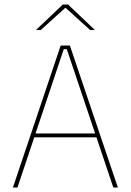

<svg xmlns="http://www.w3.org/2000/svg" viewBox="-20 -844 588 864"><path d="M58.5 0H38L253 -639H294.5L510.5 0H490L280.5 -623H267ZM421 -226H127V-243.5H421ZM142.5 -709.5 262.5 -823.5H286.5L406.5 -709.5V-709H385.5L276 -808H273L163.5 -709H142.5Z"/></svg>

Font: Anek Malayalam Medium Thin
Style: Regular
Weight: 250
Version: Version 1.003